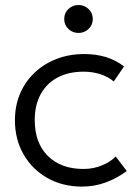

<svg xmlns="http://www.w3.org/2000/svg" viewBox="-20 -710 542 746"><path d="M299 15Q223 15 164 -18.5Q105 -52 71.5 -110.2Q38 -168.5 38 -242.5Q38 -299 57.8 -345.8Q77.5 -392.5 114 -427.2Q150.5 -462 199.8 -481Q249 -500 307 -500Q352.5 -500 390.8 -488.5Q429 -477 462 -452L422 -393.5Q400 -412 369.8 -421.8Q339.5 -431.5 305 -431.5Q247 -431.5 204.5 -409.2Q162 -387 138.5 -344.8Q115 -302.5 115 -243.5Q115 -154.5 166 -104Q217 -53.5 304.5 -53.5Q343 -53.5 376.5 -67.5Q410 -81.5 429.5 -102L472.5 -45.5Q435 -17.5 391 -1.2Q347 15 299 15ZM285 -582Q262 -582 245.8 -597.5Q229.5 -613 229.5 -636Q229.5 -659.5 245.8 -675Q262 -690.5 285 -690.5Q308 -690.5 324.2 -675Q340.5 -659.5 340.5 -636Q340.5 -613 324.2 -597.5Q308 -582 285 -582Z"/></svg>

Font: Geologica Roman ExtraLight
Style: Regular
Weight: 250
Designer: Sindre Bremnes, Frode Helland
Foundry: Monokrom Skriftforlag AS
Version: Version 1.010;gftools[0.9.28]